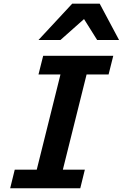

<svg xmlns="http://www.w3.org/2000/svg" viewBox="-20 -1003 654 1023"><path d="M583.5 -705.6 558.6 -606.4H441.4L314.9 -99.1H432.1L407.7 0H34.2L58.6 -99.1H175.8L302.2 -606.4H185.1L210 -705.6ZM185.1 -790 364.7 -983.4H511.2L614.3 -790H497.6L427.7 -901.4L302.2 -790Z"/></svg>

Font: Lesson One
Style: Bold Italic
Weight: 700
Italic angle: -14°
Designer: But Ko, Victor Gaultney, Annie Olsen, Julie Remington, Don Collingsworth, Eric Hays, Becca Hirsbrunner
Version: Version 1.100